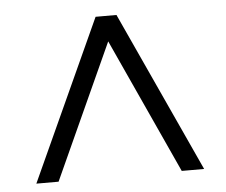

<svg xmlns="http://www.w3.org/2000/svg" viewBox="-42 -675 683 580"><g transform="rotate(-5 300.0 -385.0)"><path d="M45.6 -141.5 267.8 -628H331.1L554.4 -141.5H486.5L279.1 -594.8H319.4L113 -141.5Z"/></g></svg>

Font: Mulish ExtraLight
Style: Regular
Weight: 200
Designer: Vernon Adams
Foundry: Vernon Adams
Version: Version 3.603